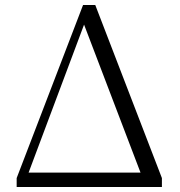

<svg xmlns="http://www.w3.org/2000/svg" viewBox="-20 -752 725 772"><path d="M318 -653 545 -58H95ZM63 0H631V-36L363 -732H314L47 -36V0Z"/></svg>

Font: Source Han Serif CN Light
Style: Regular
Weight: 300
Designer: Ryoko NISHIZUKA 西塚涼子 (kana & ideographs); Frank Grießhammer (Latin, Greek & Cyrillic); Wenlong ZHANG 张文龙 (bopomofo); San
Foundry: Adobe
Version: Version 2.003;hotconv 1.1.1;makeotfexe 2.6.0